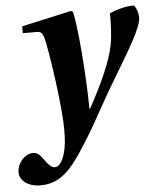

<svg xmlns="http://www.w3.org/2000/svg" viewBox="-67 -548 687 835"><g transform="rotate(-5 276.5 -130.0)"><path d="M-14 180C-14 211 19 242 77 242C180 242 229 163 311 29C332 -5 389 -113 450 -213C508 -309 567 -406 567 -448C567 -472 554 -502 546 -502C522 -502 482 -495 442 -477C443 -442 441 -381 433 -339C420 -271 377 -175 320 -72H317C316 -222 297 -444 282 -498L274 -502L57 -454V-424H119C141 -425 148 -408 156 -363C171 -285 200 -86 200 10C200 48 198 82 189 112C177 152 162 169 145 169C131 169 116 154 101 132C85 110 76 99 54 99C18 100 -16 141 -14 180Z"/></g></svg>

Font: Heuristica
Style: Bold Italic
Weight: 700
Italic angle: -13°
Version: Version 1.0.1